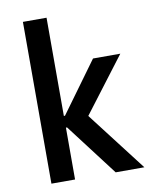

<svg xmlns="http://www.w3.org/2000/svg" viewBox="-81 -765 642 824"><g transform="rotate(-10 240.5 -352.5)"><path d="M76 0V-705H179V-277H184L345 -498H464L265 -236L269 -276L481 0H356L184 -226H179V0Z"/></g></svg>

Font: Nunito Sans 7pt Condensed SemiBold
Style: Regular
Weight: 600
Width: 3
Designer: Vernon Adams
Foundry: Vernon Adams
Version: Version 3.101;gftools[0.9.27]